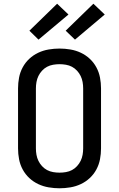

<svg xmlns="http://www.w3.org/2000/svg" viewBox="-20 -1004 640 1032"><path d="M300 8Q271 8 241.5 3Q212 -2 185.5 -14.5Q159 -27 137.5 -47Q116 -67 102 -93Q88 -119 82.5 -148Q77 -177 77 -206V-529Q77 -558 82.5 -587Q88 -616 102 -642Q116 -668 137.5 -688Q159 -708 185.5 -720.5Q212 -733 241.5 -738Q271 -743 300 -743Q329 -743 358.5 -738Q388 -733 414.5 -720.5Q441 -708 462.5 -688Q484 -668 498 -642Q512 -616 517.5 -587Q523 -558 523 -529V-206Q523 -177 517.5 -148Q512 -119 498 -93Q484 -67 462.5 -47Q441 -27 414.5 -14.5Q388 -2 358.5 3Q329 8 300 8ZM300 -76Q317 -76 334.5 -79Q352 -82 367 -90Q382 -98 394 -111Q406 -124 413.5 -139.5Q421 -155 424 -172Q427 -189 427 -206V-529Q427 -546 424 -563Q421 -580 413.5 -595.5Q406 -611 394 -624Q382 -637 367 -645Q352 -653 334.5 -656Q317 -659 300 -659Q283 -659 265.5 -656Q248 -653 233 -645Q218 -637 206 -624Q194 -611 186.5 -595.5Q179 -580 176 -563Q173 -546 173 -529V-206Q173 -189 176 -172Q179 -155 186.5 -139.5Q194 -124 206 -111Q218 -98 233 -90Q248 -82 265.5 -79Q283 -76 300 -76ZM383 -791 333 -839 482 -984 543 -926ZM187 -791 138 -839 287 -984 348 -926Z"/></svg>

Font: Iosevka SS04 Medium Extended
Style: Regular
Weight: 500
Width: 7
Monospace: yes
Designer: Belleve Invis
Foundry: Belleve Invis
Version: Version 19.0.0; ttfautohint (v1.8.4)